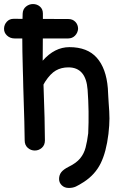

<svg xmlns="http://www.w3.org/2000/svg" viewBox="-48 -743 611 949"><path d="M292 186Q312 186 327 179Q342 172 367 156Q422 120 449.5 64.5Q477 9 488 -81Q493 -125 493 -157Q493 -188 489 -236Q488 -252 487 -269.5Q486 -287 485 -307Q477 -405 430.5 -457.5Q384 -510 295 -510Q222 -510 163 -443Q163 -540 164 -598Q164 -656 164 -676Q164 -698 149.5 -710.5Q135 -723 115 -723Q96 -723 80.5 -710.5Q65 -698 64 -676Q62 -614 62 -569Q62 -493 65 -392L66 -360L67 -315Q74 -105 74 -49Q74 -26 89 -12.5Q104 1 124 1Q144 1 159 -12.5Q174 -26 174 -49Q174 -137 167 -325L175 -339Q201 -379 228 -394.5Q255 -410 290 -410Q377 -410 385 -299Q393 -192 388 -84Q383 -44 375 -13.5Q367 17 348 40Q329 63 292 81Q266 94 255 108Q244 122 244 142Q244 160 257.5 173Q271 186 292 186ZM24 -553H289Q309 -553 322.5 -566.5Q336 -580 338 -600Q338 -621 324.5 -635Q311 -649 290 -649L19 -650Q-1 -650 -14 -636Q-27 -622 -28 -603Q-29 -582 -13.5 -567.5Q2 -553 24 -553Z"/></svg>

Font: Balsamiq Sans
Style: Regular
Weight: 400
Designer: Michael Angeles
Foundry: Balsamiq SRL
Version: Version 1.020; ttfautohint (v1.8.4.7-5d5b);gftools[0.9.26]